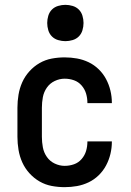

<svg xmlns="http://www.w3.org/2000/svg" viewBox="-20 -765 540 793"><path d="M247 8Q220 8 193.5 3Q167 -2 143.5 -15.5Q120 -29 101.5 -49.5Q83 -70 72 -94.5Q61 -119 56.5 -146Q52 -173 52 -200V-320Q52 -347 56.5 -374Q61 -401 72 -425.5Q83 -450 101.5 -470.5Q120 -491 143.5 -504.5Q167 -518 193.5 -523Q220 -528 247 -528Q273 -528 298 -523.5Q323 -519 346 -508Q369 -497 387.5 -479Q406 -461 418 -438.5Q430 -416 436 -391Q442 -366 442 -341Q442 -341 442 -340.5Q442 -340 442 -339H341Q341 -339 341 -339.5Q341 -340 341 -340Q341 -360 335.5 -378.5Q330 -397 317 -412Q304 -427 285.5 -433.5Q267 -440 247 -440Q226 -440 206 -430.5Q186 -421 173.5 -403Q161 -385 157 -363.5Q153 -342 153 -320V-200Q153 -178 157 -156.5Q161 -135 173.5 -117Q186 -99 206 -89.5Q226 -80 247 -80Q267 -80 285.5 -86.5Q304 -93 317 -108Q330 -123 335.5 -141.5Q341 -160 341 -180Q341 -180 341 -180.5Q341 -181 341 -181H442Q442 -180 442 -179.5Q442 -179 442 -179Q442 -154 436 -129Q430 -104 418 -81.5Q406 -59 387.5 -41Q369 -23 346 -12Q323 -1 298 3.5Q273 8 247 8ZM250 -595Q235 -595 220 -599.5Q205 -604 194.5 -614.5Q184 -625 179.5 -640Q175 -655 175 -670Q175 -685 179.5 -700Q184 -715 194.5 -725.5Q205 -736 220 -740.5Q235 -745 250 -745Q265 -745 280 -740.5Q295 -736 305.5 -725.5Q316 -715 320.5 -700Q325 -685 325 -670Q325 -655 320.5 -640Q316 -625 305.5 -614.5Q295 -604 280 -599.5Q265 -595 250 -595Z"/></svg>

Font: Zed Mono Semibold
Style: Regular
Weight: 600
Monospace: yes
Designer: Belleve Invis
Foundry: Belleve Invis
Version: Version 1.0.0; ttfautohint (v1.8.4)